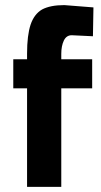

<svg xmlns="http://www.w3.org/2000/svg" viewBox="-20 -732 397 752"><path d="M86 -386V0H220V-386H341V-500H220V-521Q220 -552 230 -573Q240 -594 261 -594L344 -590L346 -703L232 -712Q177 -712 145 -695Q114 -677 100 -636Q86 -594 86 -522V-500H32V-386Z"/></svg>

Font: Online Auction - Bold
Style: Bold
Weight: 500
Designer: Mohamed Mostafa, the designer of Online Auction
Foundry: Kief Type Foundry
Version: ""